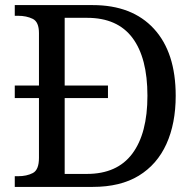

<svg xmlns="http://www.w3.org/2000/svg" viewBox="-20 -734 767 754"><path d="M38 0V-42H51Q85 -42 109 -54.5Q133 -67 133 -114V-349H38V-398H133V-604Q133 -648 108.5 -660Q84 -672 51 -672H38V-714H344Q499 -714 584.5 -621Q670 -528 670 -358Q670 -249 633.5 -168.5Q597 -88 525 -44Q453 0 344 0ZM321 -51Q440 -51 499.5 -130.5Q559 -210 559 -358Q559 -507 500 -585.5Q441 -664 322 -664H234V-398H404V-349H234V-51Z"/></svg>

Font: Noto Serif Dives Akuru
Style: Regular
Weight: 400
Designer: Fernando Caro
Foundry: Fernando Caro
Version: Version 2.000; ttfautohint (v1.8.4.7-5d5b)